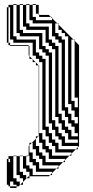

<svg xmlns="http://www.w3.org/2000/svg" viewBox="-20 -774 463 952"><path d="M30 -706V-722H22V-706ZM30 -674V-690H22V-674ZM30 -658V-674H22V-658ZM30 -642V-658H22V-642ZM30 -626V-642H22V-626ZM30 -610V-626H22V-610ZM30 -594V-610H22V-594ZM30 -594H22V-578H30ZM366 -242V-290H350V-572L344 -578H334V-274H350V-242ZM366 -162V-194H350V-226H334V-258H318V-594H302V-610H286V-626H270V-652L264 -658H254V-610H270V-594H286V-578H302V-242H318V-210H334V-178H350V-162ZM366 -34H356L366 -44V-50H286V-82H270V-98H254V-130H238V-162H222V-498H206V-514H190V-530H174V-594H78V-610H62V-750H46V-754H62V-750H78V-626H94V-610H190V-546H206V-530H222V-514H238V-178H254V-146H270V-114H286V-98H302V-66H366V-82H318V-114H302V-130H286V-162H270V-194H254V-530H238V-546H222V-562H206V-626H110V-642H94V-750H78V-754H94V-750H110V-658H126V-642H222V-578H238V-562H254V-546H270V-210H286V-178H302V-146H318V-130H334V-98H366V-114H350V-146H334V-162H318V-194H302V-226H286V-562H270V-578H254V-594H238V-658H142V-674H126V-750H110V-754H126V-750H142V-690H158V-674H238V-684L232 -690H174V-700H172V-706H158V-750H142V-754H158V-750H172V-706H174V-700H222L232 -690H238V-684L264 -658H270V-652L344 -578H350V-572L372 -550V-50L366 -44ZM302 30H292L302 20V14H222V-18H206V-34H190V-66H174V-98H170L172 -100V-450H158V-464L156 -466H142V-480L140 -482H126V-496L122 -500V-546H30V-550H22V-562H14V-738H22V-722H30V-738H22V-750H46V-594H62V-578H158V-514H174V-498H190V-482H206V-146H222V-114H238V-82H254V-66H270V-34H356L334 -12V-2H324L334 -12V-18H254V-50H238V-66H222V-98H206V-130H190V-466H174V-482H158V-498H142V-562H46V-578H22V-562H30V-550H122V-546H126V-496L140 -482H142V-480L156 -466H158V-464L172 -450H174V-114H190V-82H206V-50H222V-34H238V-2H324L302 20ZM30 46V62H22V46ZM270 62H260L270 52V46H190V14H174V-2H158V-34H142V-66H138L158 -86V-98H170L158 -86V-50H174V-18H190V-2H206V30H292L270 52ZM30 78V94H22V78ZM238 94H228L238 84V78H158V46H142V30H126V-2H122V-50L126 -54V-66H138L126 -54V-18H142V14H158V30H174V62H260L238 84ZM30 110V126H22V110ZM30 -690V-706H22V-690ZM30 30V46H22V30ZM30 62V78H22V62ZM30 94V110H22V94ZM126 110H112L122 100H126V78H110V62H94V0H110V-2H122V0H110V46H126V62H142V94H228L222 100H126ZM94 142H80L94 128V110H78V94H62V0H78V-2H94V0H78V78H94V94H110V110H112L94 128ZM30 30V14H22V0H46V-2H62V0H46V110H62V126H78V142H80L72 150H62V142H46V126H30V142H22V126H30V150H62V158H30V150H22V142H14V14H22V30Z"/></svg>

Font: Rubik Broken Fax
Style: Regular
Weight: 400
Designer: Hubert and Fischer, NaN
Foundry: Hubert and Fischer, NaN
Version: Version 2.201